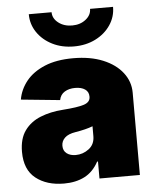

<svg xmlns="http://www.w3.org/2000/svg" viewBox="-54 -815 706 869"><g transform="rotate(-5 298.5 -380.5)"><path d="M202.1 8.8Q123.5 8.8 74 -30.3Q24.4 -69.3 24.4 -150.4Q24.4 -210.4 51 -247.1Q77.6 -283.7 123 -302Q168.5 -320.3 224.6 -324.2Q293 -329.1 321.8 -338.6Q350.6 -348.1 350.6 -372.1V-374Q350.6 -395 334 -406.5Q317.4 -418 289.1 -418Q261.2 -418 241.5 -406Q221.7 -394 216.8 -369.1L40 -386.7Q47.9 -432.6 78.1 -470.2Q108.4 -507.8 161.9 -530.3Q215.3 -552.7 292 -552.7Q369.6 -552.7 427 -529.1Q484.4 -505.4 515.6 -464.8Q546.9 -424.3 546.9 -374V0H363.3V-77.1H359.4Q334.5 -31.2 294.9 -11.2Q255.4 8.8 202.1 8.8ZM265.6 -115.2Q298.8 -115.2 325.7 -135.7Q352.5 -156.2 352.5 -193.4V-238.3Q322.3 -226.6 274.4 -218.8Q240.2 -213.4 224.6 -198.2Q209 -183.1 209 -162.1Q209 -139.2 224.9 -127.2Q240.7 -115.2 265.6 -115.2ZM300.8 -605.5Q246.1 -605.5 202.9 -627.2Q159.7 -648.9 134.5 -686Q109.4 -723.1 109.4 -768.6H212.9Q212.9 -740.2 238.3 -720.5Q263.7 -700.7 300.8 -700.7Q337.4 -700.7 362.5 -720.5Q387.7 -740.2 387.7 -768.6H492.2Q492.2 -723.1 467 -686Q441.9 -648.9 398.7 -627.2Q355.5 -605.5 300.8 -605.5Z"/></g></svg>

Font: Inter Black
Style: Regular
Weight: 900
Designer: Rasmus Andersson
Foundry: rsms
Version: Version 4.000;git-a52131595